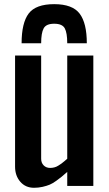

<svg xmlns="http://www.w3.org/2000/svg" viewBox="-20 -891 524 920"><path d="M83.5 -683.6Q83.5 -781.2 117.4 -826.2Q151.4 -871.1 239.7 -871.1Q327.1 -871.1 361.6 -825.7Q396 -780.3 396 -683.6H302.2Q302.2 -733.4 290.3 -755.4Q278.3 -777.3 239.7 -777.3Q201.2 -777.3 189.2 -755.1Q177.2 -732.9 177.2 -683.6ZM302.2 -67.4Q283.7 -51.3 275.1 -43.9Q266.6 -36.6 249 -24.2Q231.4 -11.7 218 -6.1Q204.6 -0.5 184.6 4.2Q164.6 8.8 143.1 8.8Q102.1 8.8 77.1 -20.3Q52.2 -49.3 52.2 -92.3V-625H177.2V-130.4Q177.2 -110.8 189.2 -98.6Q201.2 -86.4 220.2 -86.4Q230.5 -86.4 240.2 -88.9Q250 -91.3 259.5 -97.4Q269 -103.5 274.4 -107.2Q279.8 -110.8 289.8 -119.6Q299.8 -128.4 302.2 -130.4V-625H427.2V0H302.2Z"/></svg>

Font: Oswald
Style: Stencbab
Weight: 400
Designer: Mathieu Le Lay
Foundry: Mathieu Le Lay
Version: Version 1.000